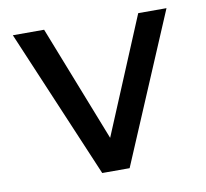

<svg xmlns="http://www.w3.org/2000/svg" viewBox="-62 -568 681 635"><g transform="rotate(-10 278.0 -250.0)"><path d="M441 -500 278 -110 125 -500H20L232 0H324L536 -500Z"/></g></svg>

Font: Perun
Style: Regular
Weight: 400
Foundry: Copyright (c) Stefan Peev, Context Ltd, 2016
Version: Version 1.089